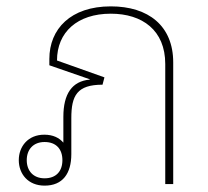

<svg xmlns="http://www.w3.org/2000/svg" viewBox="-20 -578 654 603"><path d="M120 5C177 5 204 -33 204 -94V-207C204 -278 222 -312 302 -312L308 -335L159 -388C159 -477 223 -535 328 -535C427 -535 499 -483 499 -377V0H524V-382C524 -497 446 -558 328 -558C202 -558 135 -487 135 -393V-373L262 -329V-328C206 -323 179 -283 179 -211V-130C166 -145 147 -155 119 -155C68 -155 39 -118 39 -75C39 -32 68 5 120 5ZM120 -18C85 -18 64 -41 64 -75C64 -109 85 -132 120 -132C157 -132 176 -109 176 -75C176 -41 157 -18 120 -18Z"/></svg>

Font: Noto Sans Thai Looped Thin
Style: Regular
Weight: 100
Designer: Sasikarn Vongin, Ben Mitchell
Foundry: The Fontpad Ltd
Version: Version 1.001